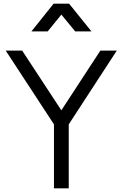

<svg xmlns="http://www.w3.org/2000/svg" viewBox="-20 -1019 663 1039"><path d="M238 -849 312 -940 387 -849H475L354 -999H270L150 -849ZM352 0V-346L612 -745H523L312 -422L100 -745H11L272 -346V0Z"/></svg>

Font: Plus Jakarta Sans
Style: Regular
Weight: 400
Designer: Gumpita Rahayu
Foundry: Tokotype
Version: Version 2.071;gftools[0.9.30]